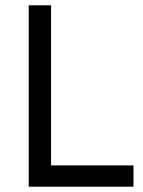

<svg xmlns="http://www.w3.org/2000/svg" viewBox="-20 -702 539 722"><path d="M88 -682H172V-80H482V0H88Z"/></svg>

Font: Actor
Style: Regular
Weight: 400
Designer: Thomas Junold
Foundry: Thomas Junold
Version: Version 1.001